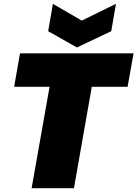

<svg xmlns="http://www.w3.org/2000/svg" viewBox="-20 -988 721 1008"><path d="M54.2 -532.2 85 -708H681.2L649.9 -532.2H461.9L368.2 0H146L240.2 -532.2ZM409.2 -879.9 588.9 -967.8 564 -824.2 383.8 -738.8 232.9 -824.2 257.8 -967.8Z"/></svg>

Font: SVN-Poppins Black
Style: Italic
Weight: 900
Italic angle: -10°
Designer: Ninad Kale (Devanagari), Jonny Pinhorn (Latin)
Foundry: Indian Type Foundry
Version: Version 3.002 2017